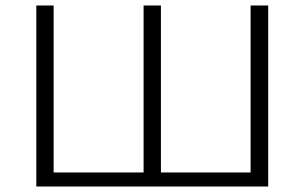

<svg xmlns="http://www.w3.org/2000/svg" viewBox="-20 -678 1107 698"><path d="M955 -658V0H112V-658H175V-51H502V-658H565V-51H891V-658Z"/></svg>

Font: Isabella Sans
Style: Regular
Weight: 400
Designer: Original fonts by Christian Thalmann (Catharsis Fonts), Modifications by Cristiano Sobral
Version: Version 0.002;July 12, 2020;FontCreator 13.0.0.2655 64-bit; 